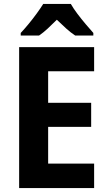

<svg xmlns="http://www.w3.org/2000/svg" viewBox="-20 -953 546 973"><path d="M457 0H77V-714H457V-592H224V-432H442V-310H224V-124H457ZM339 -933Q352 -910 372 -883.5Q392 -857 413.5 -831.5Q435 -806 453 -786V-773H361Q338 -788 315.5 -808.5Q293 -829 268 -853Q243 -828 221.5 -808Q200 -788 178 -773H85V-786Q103 -805 124.5 -831Q146 -857 166 -884.5Q186 -912 199 -933Z"/></svg>

Font: Noto Sans Khmer UI SemiCondensed
Style: Bold
Weight: 700
Width: 4
Designer: Danh Hong and the Monotype Design Team
Foundry: Monotype Imaging Inc.
Version: Version 2.002; ttfautohint (v1.8.4.7-5d5b)